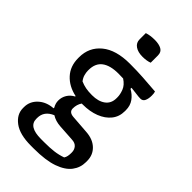

<svg xmlns="http://www.w3.org/2000/svg" viewBox="-299 -855 1197 1197"><g transform="rotate(45 300.0 -256.5)"><path d="M153 -70Q153 -99 168 -123.5Q183 -148 210 -162V-166Q139 -181 96.5 -227.5Q54 -274 54 -345V-352Q54 -440 119.5 -494Q185 -548 307 -548Q371 -548 424.5 -544.5Q478 -541 540 -536Q542 -531 543 -522Q544 -513 544 -504Q544 -476 535.5 -458Q527 -440 507 -440Q491 -440 471 -443Q451 -446 420 -449V-440Q453 -422 473.5 -393.5Q494 -365 494 -325V-317Q494 -268 466 -233Q438 -198 389.5 -179Q341 -160 279 -160Q274 -160 270 -160Q252 -134 252 -99Q252 -67 293 -64L415 -55Q476 -51 511.5 -17Q547 17 547 69V80Q547 128 518 166.5Q489 205 425.5 227.5Q362 250 257 250H232Q133 250 82 212Q31 174 31 119V110Q31 60 69 24.5Q107 -11 167 -15V-21Q153 -44 153 -70ZM176 -261Q199 -251 222.5 -246.5Q246 -242 278 -242Q334 -242 367 -266.5Q400 -291 400 -337V-345Q400 -370 388.5 -400Q377 -430 342 -453Q322 -454 300 -454Q228 -454 190 -425.5Q152 -397 152 -338V-332Q152 -317 157 -298Q162 -279 176 -261ZM247 176H276Q325 176 360.5 171.5Q396 167 430 155Q437 145 439.5 132Q442 119 442 106V99Q442 76 428 59.5Q414 43 385 42L276 35Q232 32 201 12Q137 39 137 100V108Q137 176 247 176ZM242 -753Q272 -763 311 -763Q349 -763 371.5 -750.5Q394 -738 394 -708V-644Q368 -634 331 -634Q291 -634 266.5 -651Q242 -668 242 -698Z"/></g></svg>

Font: Recursive Sn Csl St Med
Style: Regular
Weight: 500
Version: Version 1.079;hotconv 1.0.112;makeotfexe 2.5.65598; ttfautoh